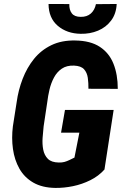

<svg xmlns="http://www.w3.org/2000/svg" viewBox="-20 -922 610 952"><path d="M543.5 -377 498 -81.5Q468.8 -48.8 428 -28.6Q387.2 -8.3 342.3 1Q297.4 10.3 254.4 9.8Q189 8.8 144.8 -16.8Q100.6 -42.5 76.2 -85.7Q51.8 -128.9 44.2 -183.3Q36.6 -237.8 43.9 -295.9L62.5 -414.6Q70.8 -475.6 92.3 -531.2Q113.8 -586.9 148.7 -630.1Q183.6 -673.3 234.6 -698Q285.6 -722.7 353.5 -721.2Q428.7 -720.2 475.1 -689.7Q521.5 -659.2 542.7 -605.7Q564 -552.2 564 -481.4L418.5 -481.9Q418.9 -510.7 415.3 -536.4Q411.6 -562 396.7 -578.6Q381.8 -595.2 347.2 -596.7Q310.5 -598.1 286.4 -581.5Q262.2 -564.9 247.6 -537.4Q232.9 -509.8 225.3 -477.5Q217.8 -445.3 214.4 -416L196.3 -295.4Q193.4 -269 191.2 -238.5Q189 -208 194.3 -180.2Q199.7 -152.3 217.3 -134.5Q234.9 -116.7 271.5 -116.2Q287.1 -115.7 299.6 -119.1Q312 -122.6 324 -128.4Q335.9 -134.3 349.1 -140.6L373.5 -264.2H282.7L302.2 -377ZM455.6 -901.4 558.6 -902.3Q556.2 -853.5 531 -820.1Q505.9 -786.6 466.1 -770Q426.3 -753.4 379.9 -754.4Q312 -755.4 266.6 -793.9Q221.2 -832.5 220.7 -902.3L323.7 -901.9Q322.8 -873 336.2 -855.7Q349.6 -838.4 380.4 -838.4Q411.1 -837.9 430.4 -855Q449.7 -872.1 455.6 -901.4Z"/></svg>

Font: Roboto Condensed ExtraBold
Style: Italic
Weight: 800
Italic angle: -12°
Designer: Christian Robertson
Foundry: Google
Version: Version 3.008; 2023